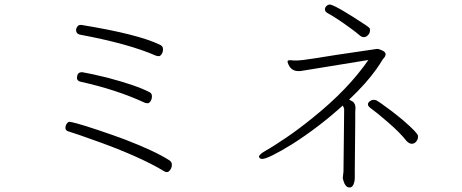

<svg xmlns="http://www.w3.org/2000/svg" viewBox="-20 -767 2040 848"><path d="M339 -657H336Q327 -657 321.5 -649.5Q316 -642 316 -634Q316 -618 333 -614Q548 -574 669 -521Q675 -519 681.5 -519Q688 -519 694 -528Q700 -537 700 -550Q700 -563 687 -569Q591 -616 339 -657ZM344 -448H341Q320 -448 320 -422Q320 -410 336 -406Q495 -371 620 -313Q626 -311 632.5 -311Q639 -311 645 -320Q651 -329 651 -342Q651 -355 640 -360Q583 -390 454 -424Q381 -442 344 -448ZM708 -9Q711 -7 718 -7Q725 -7 732 -17Q739 -27 739 -39.5Q739 -52 728 -59Q666 -99 534 -150Q475 -172 413.5 -192.5Q352 -213 322.5 -221Q293 -229 287 -229Q281 -229 275 -221Q269 -213 269 -201.5Q269 -190 284 -186Q323 -174 378 -154Q593 -79 708 -9Z M1438 -747Q1429 -747 1422 -740.5Q1415 -734 1415 -725Q1415 -716 1427 -709Q1466 -688 1530 -641Q1556 -622 1566.5 -612.5Q1577 -603 1587 -603Q1597 -603 1605.5 -612Q1614 -621 1614 -632V-637Q1614 -640 1612 -643Q1610 -646 1594 -657Q1467 -741 1438 -747ZM1549 -232V-271L1550 -291Q1550 -297 1548 -304Q1546 -309 1542.5 -314Q1539 -319 1522 -327Q1600 -401 1644 -464Q1660 -487 1665 -496Q1670 -505 1676.5 -512Q1683 -519 1683 -528Q1683 -537 1668.5 -544Q1654 -551 1646 -551H1645Q1516 -532 1462 -524Q1415 -516 1374.5 -510Q1334 -504 1318.5 -502Q1303 -500 1295.5 -500Q1288 -500 1277 -500Q1271 -500 1265 -501H1261Q1250 -501 1250 -495.5Q1250 -490 1255 -480Q1268 -453 1298 -453H1306L1607 -502Q1517 -372 1364 -249Q1299 -196 1241 -157Q1183 -118 1153.5 -101.5Q1124 -85 1124 -75Q1124 -72 1127.5 -68.5Q1131 -65 1138 -65Q1164 -65 1270 -130Q1388 -205 1494 -301Q1500 -289 1500 -285L1499 -186L1497 -9L1494 19V21Q1495 23 1497.5 33Q1500 43 1506.5 52Q1513 61 1524.5 61Q1536 61 1542 46Q1547 33 1547 20V-16ZM1775 -145Q1787 -132 1798.5 -132Q1810 -132 1818 -141.5Q1826 -151 1826 -162V-167Q1826 -179 1760 -236Q1735 -257 1709.5 -276.5Q1684 -296 1664.5 -309.5Q1645 -323 1640.5 -324.5Q1636 -326 1629 -326Q1622 -326 1613.5 -320Q1605 -314 1605 -305.5Q1605 -297 1622 -285.5Q1639 -274 1693 -227.5Q1747 -181 1775 -145Z"/></svg>

Font: LXGW WenKai TC Light
Style: Regular
Weight: 300
Designer: LXGW / Fontworks Inc.
Foundry: LXGW / Fontworks Inc.
Version: Version 1.330